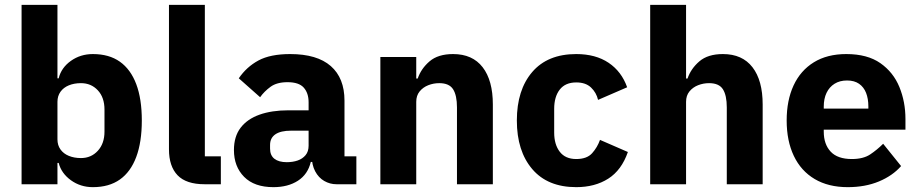

<svg xmlns="http://www.w3.org/2000/svg" viewBox="-20 -760 3791 792"><path d="M69 0V-740H217V-437H222Q233 -481 272.5 -509Q312 -537 363 -537Q430 -537 474.5 -505.5Q519 -474 542 -413Q565 -352 565 -263Q565 -174 542 -112.5Q519 -51 474.5 -19.5Q430 12 363 12Q312 12 272.5 -16.5Q233 -45 222 -88H217V0ZM314 -108Q356 -108 383.5 -138Q411 -168 411 -217V-308Q411 -358 383.5 -387.5Q356 -417 314 -417Q286 -417 264 -408Q242 -399 229.5 -381.5Q217 -364 217 -340V-185Q217 -161 229.5 -143.5Q242 -126 264 -117Q286 -108 314 -108Z M891 0H824Q748 0 712.5 -37Q677 -74 677 -144V-740H825V-115H891Z M1450 0H1368Q1341 0 1317.5 -13.5Q1294 -27 1280 -53.5Q1266 -80 1266 -117V-130L1298 -92H1262Q1250 -41 1209 -14.5Q1168 12 1108 12Q1029 12 987 -30.5Q945 -73 945 -141Q945 -197 972.5 -233Q1000 -269 1050.5 -287Q1101 -305 1170 -305H1253V-338Q1253 -376 1233 -398.5Q1213 -421 1166 -421Q1122 -421 1096 -402Q1070 -383 1053 -359L965 -437Q997 -484 1046 -510.5Q1095 -537 1177 -537Q1288 -537 1344.5 -487.5Q1401 -438 1401 -345V-115H1450ZM1253 -221H1181Q1138 -221 1116 -206Q1094 -191 1094 -162V-147Q1094 -119 1112 -105Q1130 -91 1163 -91Q1188 -91 1208 -98Q1228 -105 1240.5 -120Q1253 -135 1253 -159Z M1697 0H1549V-525H1697V-436H1703Q1717 -477 1752 -507Q1787 -537 1849 -537Q1929 -537 1971 -482.6Q2013 -428.2 2013 -329V0H1865V-317Q1865 -366.6 1849 -391.8Q1833 -417 1792 -417Q1768.2 -417 1746.6 -408.5Q1725 -400 1711 -382.9Q1697 -365.7 1697 -340Z M2357 12Q2239 12 2175.5 -62.5Q2112 -137 2112 -263Q2112 -389 2175.5 -463Q2239 -537 2357 -537Q2437 -537 2490.5 -501Q2544 -465 2567 -400L2447 -348Q2440 -378 2418 -399Q2396 -420 2357 -420Q2312 -420 2289 -390.5Q2266 -361 2266 -311V-213Q2266 -164 2289 -134Q2312 -104 2357 -104Q2401 -104 2422.5 -128Q2444 -152 2455 -183L2570 -133Q2544 -58 2489 -23Q2434 12 2357 12Z M2662 0V-740H2810V-436H2816Q2830 -477 2865 -507Q2900 -537 2962 -537Q3042 -537 3084 -482.6Q3126 -428.2 3126 -329V0H2978V-317Q2978 -366.6 2962 -391.8Q2946 -417 2905 -417Q2881.2 -417 2859.6 -408.5Q2838 -400 2824 -382.9Q2810 -365.7 2810 -340V0Z M3477 12Q3397 12 3340.5 -21.5Q3284 -55 3254.5 -117Q3225 -179 3225 -263Q3225 -346 3253.5 -407.5Q3282 -469 3337 -503Q3392 -537 3471 -537Q3558 -537 3611.5 -499.5Q3665 -462 3690 -401Q3715 -340 3715 -269V-225H3378V-217Q3378 -165 3406.5 -134.5Q3435 -104 3494 -104Q3541 -104 3569.5 -123Q3598 -142 3623 -167L3697 -75Q3662 -35 3605.5 -11.5Q3549 12 3477 12ZM3474 -428Q3444 -428 3422.5 -414.5Q3401 -401 3389.5 -377Q3378 -353 3378 -320V-312H3562V-321Q3562 -353 3552.5 -377Q3543 -401 3523.5 -414.5Q3504 -428 3474 -428Z"/></svg>

Font: IBM Plex Sans
Style: Regular
Weight: 400
Designer: Mike Abbink, Paul van der Laan, Pieter van Rosmalen
Foundry: Bold Monday
Version: Version 3.201